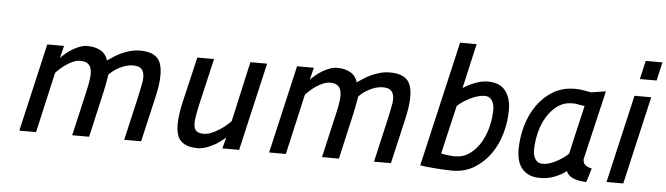

<svg xmlns="http://www.w3.org/2000/svg" viewBox="-46 -892 3766 1085"><g transform="rotate(5 1837.0 -350.0)"><path d="M87 0 202 -499H297L280 -429Q293 -443 310.5 -457.5Q328 -472 347.5 -483.5Q367 -495 388 -502.5Q409 -510 429 -510Q472 -510 503 -493Q534 -476 546 -438Q561 -449 580.5 -461.5Q600 -474 623.5 -485Q647 -496 673.5 -503Q700 -510 729 -510Q822 -510 844.5 -448.5Q867 -387 838 -260L778 0H682L741 -257Q750 -297 755.5 -328Q761 -359 757 -380Q753 -401 739 -412Q725 -423 695 -423Q674 -423 653.5 -416.5Q633 -410 615.5 -400.5Q598 -391 584 -380Q570 -369 561 -359Q559 -351 555 -325Q551 -299 542 -259L483 0H387L446 -257Q456 -299 459.5 -330Q463 -361 458 -381.5Q453 -402 438 -412.5Q423 -423 395 -423Q377 -423 357 -414.5Q337 -406 319 -394Q301 -382 285.5 -368Q270 -354 260 -343L182 0Z M1449 -499 1334 0H1239L1255 -63Q1243 -52 1225.5 -39Q1208 -26 1187.5 -15Q1167 -4 1144 3.5Q1121 11 1099 11Q1009 11 985.5 -47.5Q962 -106 992 -239L1053 -499H1148L1088 -240Q1078 -196 1073 -164Q1068 -132 1071 -112Q1074 -92 1087 -82.5Q1100 -73 1126 -73Q1147 -73 1170 -82.5Q1193 -92 1214 -105.5Q1235 -119 1252 -133.5Q1269 -148 1278 -158L1354 -499Z M1504 0 1619 -499H1714L1697 -429Q1710 -443 1727.5 -457.5Q1745 -472 1764.5 -483.5Q1784 -495 1805 -502.5Q1826 -510 1846 -510Q1889 -510 1920 -493Q1951 -476 1963 -438Q1978 -449 1997.5 -461.5Q2017 -474 2040.5 -485Q2064 -496 2090.5 -503Q2117 -510 2146 -510Q2239 -510 2261.5 -448.5Q2284 -387 2255 -260L2195 0H2099L2158 -257Q2167 -297 2172.5 -328Q2178 -359 2174 -380Q2170 -401 2156 -412Q2142 -423 2112 -423Q2091 -423 2070.5 -416.5Q2050 -410 2032.5 -400.5Q2015 -391 2001 -380Q1987 -369 1978 -359Q1976 -351 1972 -325Q1968 -299 1959 -259L1900 0H1804L1863 -257Q1873 -299 1876.5 -330Q1880 -361 1875 -381.5Q1870 -402 1855 -412.5Q1840 -423 1812 -423Q1794 -423 1774 -414.5Q1754 -406 1736 -394Q1718 -382 1702.5 -368Q1687 -354 1677 -343L1599 0Z M2561 -458Q2593 -479 2630 -493Q2667 -507 2701 -507Q2770 -507 2801.5 -465Q2833 -423 2833 -357Q2833 -291 2814.5 -225Q2796 -159 2759 -106.5Q2722 -54 2668 -21Q2614 12 2544 12Q2522 12 2495 10.5Q2468 9 2441.5 7Q2415 5 2393.5 2.5Q2372 0 2361 -2L2525 -712H2619ZM2690 -425Q2672 -425 2650 -418.5Q2628 -412 2607 -401.5Q2586 -391 2567.5 -378.5Q2549 -366 2537 -354L2473 -79Q2492 -75 2514 -72.5Q2536 -70 2553 -70Q2599 -70 2635 -96Q2671 -122 2695.5 -162.5Q2720 -203 2732.5 -253.5Q2745 -304 2745 -354Q2745 -382 2731.5 -403.5Q2718 -425 2690 -425Z M3370 -510Q3347 -411 3324 -314Q3301 -217 3278 -117Q3278 -95 3291.5 -84Q3305 -73 3328 -69Q3323 -49 3316.5 -29.5Q3310 -10 3304 10Q3207 7 3190 -42Q3165 -22 3126 -6Q3087 10 3041 10Q3005 10 2980 -1Q2955 -12 2938.5 -32Q2922 -52 2914.5 -79.5Q2907 -107 2907 -140Q2907 -207 2925.5 -273Q2944 -339 2980.5 -391.5Q3017 -444 3070.5 -476.5Q3124 -509 3195 -509Q3221 -509 3245.5 -504.5Q3270 -500 3287 -497ZM3049 -71Q3070 -71 3092 -78.5Q3114 -86 3134 -97.5Q3154 -109 3170 -121Q3186 -133 3194 -142Q3201 -173 3207.5 -203.5Q3214 -234 3222 -266L3257 -417L3235 -420Q3224 -422 3211 -424.5Q3198 -427 3186 -426Q3139 -426 3103.5 -400Q3068 -374 3043.5 -333.5Q3019 -293 3006.5 -242Q2994 -191 2994 -142Q2994 -114 3007.5 -92.5Q3021 -71 3049 -71Z M3533 -499H3628L3513 0H3418ZM3579 -701H3674L3650 -596H3555Z"/></g></svg>

Font: Panefresco 600wt
Style: Italic
Weight: 600
Foundry: Campivisivi & Chank Co
Version: Version 1.000